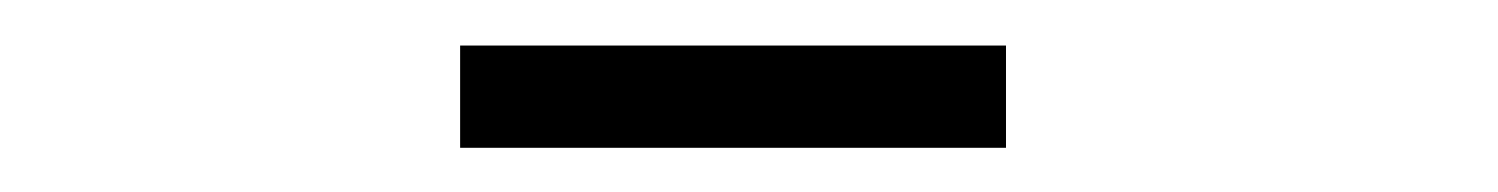

<svg xmlns="http://www.w3.org/2000/svg" viewBox="-20 -544 671 86"><path d="M186.1 -523.6H430.6V-477.8H186.1Z"/></svg>

Font: Sree Krushnadevaraya
Style: Regular
Weight: 400
Designer: Purushoth Kumar Guthula
Foundry: Andhrapradesh Society for Knowledge Networks
Version: Version 1.0.5; ttfautohint (v1.2.42-39fb)